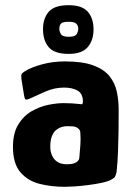

<svg xmlns="http://www.w3.org/2000/svg" viewBox="-20 -714 506 741"><path d="M230 7Q178 7 132.5 -4.5Q87 -16 58.5 -49.5Q30 -83 30 -147Q30 -200 50.5 -233.5Q71 -267 102.5 -285Q134 -303 167 -309.5Q200 -316 225 -316Q243 -316 259.5 -315Q276 -314 292 -312Q300 -309 300 -322Q300 -352 280 -364Q260 -376 227 -376Q190 -376 155 -360.5Q120 -345 96 -334Q83 -328 79 -330Q75 -332 73 -345L63 -407Q61 -422 63 -427Q65 -432 76 -439Q102 -455 143.5 -466Q185 -477 230 -477Q299 -477 340.5 -461.5Q382 -446 403 -419.5Q424 -393 431 -359.5Q438 -326 438 -290Q438 -250 437.5 -210Q437 -170 435.5 -130Q434 -90 430 -50Q427 -37 423.5 -31.5Q420 -26 408 -20Q395 -13 370.5 -8Q346 -3 318.5 0.5Q291 4 267 5.5Q243 7 230 7ZM238 -80Q246 -80 254 -81Q262 -82 269 -85Q276 -88 280.5 -92.5Q285 -97 286 -104Q288 -127 290 -152Q292 -177 290 -202Q290 -212 282 -218Q273 -226 258 -226.5Q243 -227 238 -227Q230 -227 219 -224Q208 -221 197.5 -213Q187 -205 180.5 -189Q174 -173 174 -147Q174 -129 181 -113.5Q188 -98 202 -89Q216 -80 238 -80ZM341 -601Q341 -558 318.5 -532Q296 -506 245 -506Q190 -506 168 -532Q146 -558 146 -601Q146 -643 168 -668.5Q190 -694 245 -694Q297 -694 319 -668.5Q341 -643 341 -601ZM282 -603Q282 -615 274.5 -622.5Q267 -630 245 -630Q221 -630 215 -622.5Q209 -615 209 -603Q209 -593 215 -582.5Q221 -572 245 -572Q270 -572 276 -582.5Q282 -593 282 -603Z"/></svg>

Font: Glory Thin ExtraBold
Style: Regular
Weight: 800
Version: Version 1.011